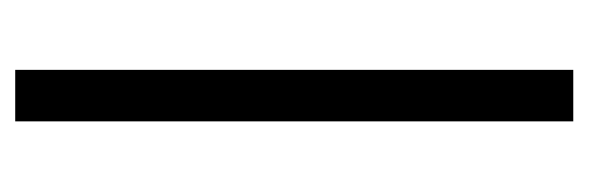

<svg xmlns="http://www.w3.org/2000/svg" viewBox="-274 -480 755 246"><g transform="rotate(-90 103.0 -357.5)"><path d="M70 0V-715H136V0Z"/></g></svg>

Font: Akshar Light
Style: Regular
Weight: 300
Designer: Tall Chai
Foundry: Tall Chai
Version: Version 1.100